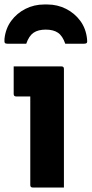

<svg xmlns="http://www.w3.org/2000/svg" viewBox="-20 -836 409 856"><path d="M184 -704Q150 -704 129.5 -690Q109 -676 97 -641H14Q4 -641 1.5 -645Q-1 -649 0 -663Q5 -709 30 -743Q55 -777 93.5 -796.5Q132 -816 177 -816H191Q236 -816 274.5 -796.5Q313 -777 338 -743Q363 -709 368 -663Q370 -649 367 -645Q364 -641 354 -641H271Q259 -676 238.5 -690Q218 -704 184 -704ZM115 -11V-406H52Q41 -406 41 -417V-540H254Q265 -540 265 -529V0H126Q115 0 115 -11Z"/></svg>

Font: Recursive Sn Lnr St XBd
Style: Regular
Weight: 800
Version: Version 1.079;hotconv 1.0.112;makeotfexe 2.5.65598; ttfautoh